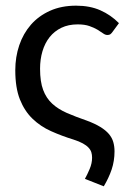

<svg xmlns="http://www.w3.org/2000/svg" viewBox="-20 -505 451 681"><path d="M378.9 -391.6Q375 -386.2 371.3 -383.5Q367.7 -380.9 360.8 -380.9Q353.5 -380.9 345.5 -386.7Q337.4 -392.6 325.7 -399.7Q314 -406.7 297.1 -412.6Q280.3 -418.5 255.4 -418.5Q222.7 -418.5 197.8 -406.5Q172.9 -394.5 156 -373.3Q139.2 -352.1 130.6 -323.2Q122.1 -294.4 122.1 -261.2Q122.1 -215.3 133.1 -186Q144 -156.7 165.3 -137.2Q186.5 -117.7 217.5 -104.2Q248.5 -90.8 288.1 -77.1Q316.9 -66.4 335.9 -54.7Q355 -43 366.2 -29.8Q377.4 -16.6 381.8 -1.2Q386.2 14.2 386.2 31.7Q386.2 65.9 376 96.2Q365.7 126.5 348.1 155.8L281.2 129.4Q289.6 114.3 298.1 94.2Q306.6 74.2 306.6 54.2Q306.6 43.9 304 35.2Q301.3 26.4 293.9 18.6Q286.6 10.7 273.9 3.7Q261.2 -3.4 241.2 -9.8Q198.7 -22.9 161.1 -39.8Q123.5 -56.6 95.2 -84Q66.9 -111.3 50.5 -152.6Q34.2 -193.8 34.2 -255.9Q34.2 -302.7 48.3 -344.5Q62.5 -386.2 89.8 -417.5Q117.2 -448.7 157.5 -466.8Q197.8 -484.9 250 -484.9Q298.8 -484.9 335.9 -468.5Q373 -452.1 401.9 -422.9Z"/></svg>

Font: Carlito
Style: Regular
Weight: 400
Designer: Lukasz Dziedzic
Foundry: tyPoland Lukasz Dziedzic
Version: Version 1.103; Beta1; all basic design good, some composites